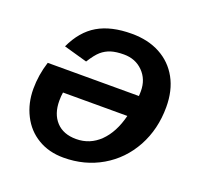

<svg xmlns="http://www.w3.org/2000/svg" viewBox="-124 -830 996 972"><g transform="rotate(20 374.0 -344.0)"><path d="M566.9 -414.1Q567.4 -420.4 567.6 -427.2Q567.9 -434.1 567.9 -440.9Q567.9 -503.9 527.3 -544.9Q486.8 -585.9 424.3 -585.9Q383.8 -585.9 355 -577.1Q326.7 -567.9 304.9 -549.1Q283.2 -530.3 255.9 -486.8L129.4 -522.5Q171.9 -614.3 243.4 -656.2Q314.9 -698.2 426.3 -698.2Q514.2 -698.2 579.3 -663.1Q644.5 -627.9 680.4 -563Q716.3 -498 716.3 -408.7Q716.3 -289.6 664.1 -193.4Q611.3 -97.2 519.5 -43.7Q427.7 9.8 314 9.8Q234.9 9.8 175.8 -25.9Q116.7 -61 84.5 -124.8Q52.2 -188.5 52.2 -266.1Q52.2 -340.3 75.7 -414.1ZM341.8 -100.6Q416 -100.6 469.5 -152.8Q522.9 -205.1 546.4 -299.3H199.7Q196.3 -279.3 196.3 -253.9Q196.3 -183.1 234.6 -141.8Q272.9 -100.6 341.8 -100.6Z"/></g></svg>

Font: Arimo
Style: Bold Italic
Weight: 700
Italic angle: -12°
Designer: Steve Matteson
Foundry: Monotype Imaging Inc.
Version: Version 1.33